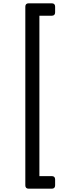

<svg xmlns="http://www.w3.org/2000/svg" viewBox="-20 -954 463 1160"><path d="M133 -914V166C133 179 140 186 153 186H293C306 186 313 179 313 166V130C313 117 306 110 293 110H218V-859H293C306 -859 313 -866 313 -879V-914C313 -927 306 -934 293 -934H153C140 -934 133 -927 133 -914Z"/></svg>

Font: Arvore Sans
Style: Regular
Weight: 400
Designer: Jonny Pinhorn (Latin) Dan Schunck (customization for Arvore)
Version: Version 1.000;Glyphs 3.3 (3305)